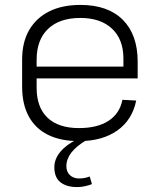

<svg xmlns="http://www.w3.org/2000/svg" viewBox="-20 -567 650 781"><path d="M301 7Q227 7 175.5 -18.5Q124 -44 97 -93.5Q70 -143 70 -215V-325Q70 -395 98.5 -444.5Q127 -494 180 -520.5Q233 -547 307 -547Q419 -547 479.5 -486.5Q540 -426 540 -316V-248H117V-296H493L482 -277V-329Q482 -407 435.5 -450.5Q389 -494 307 -494Q222 -494 175.5 -449.5Q129 -405 129 -324V-210Q129 -130 173.5 -88Q218 -46 301 -46Q376 -46 421.5 -75.5Q467 -105 478 -161L534 -158Q518 -79 457 -36Q396 7 301 7ZM294 194Q251 194 226 174.5Q201 155 201 113Q201 80 225.5 50.5Q250 21 294 0L330 4Q290 28 270 54Q250 80 250 109Q250 132 264.5 145.5Q279 159 302 159Q323 159 345 151L354 182Q341 187 325.5 190.5Q310 194 294 194Z"/></svg>

Font: Pathway Extreme 8pt Thin 12pt
Style: Regular
Weight: 100
Version: Version 1.001;gftools[0.9.26]